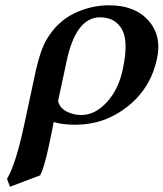

<svg xmlns="http://www.w3.org/2000/svg" viewBox="-20 -465 624 733"><path d="M448.7 -200.2Q471.7 -307.1 445.6 -353Q419.4 -398.9 361.8 -398.9Q270 -398.9 234.4 -231.9L201.7 -79.1Q208 -53.2 233.9 -39.6Q259.8 -25.9 290.5 -25.9Q342.8 -25.9 387.7 -74.7Q432.6 -123.5 448.7 -200.2ZM133.8 204.1 18.1 248 6.8 217.8Q41 161.1 74.2 2.9L114.7 -186Q125 -233.4 137.2 -268.1Q149.4 -302.7 164.8 -325.4Q180.2 -348.1 190.9 -359.6Q201.7 -371.1 219.2 -386.2Q244.1 -406.2 276.4 -419.9Q308.6 -433.6 338.6 -439.2Q368.7 -444.8 396.5 -444.8Q494.6 -444.8 546.4 -387Q598.1 -329.1 579.6 -242.2Q555.7 -128.4 467.5 -58.6Q379.4 11.2 268.6 11.2Q219.2 11.2 184.6 1Q183.6 6.3 181.6 18.1Q179.7 29.8 178.2 36.1Q173.3 60.1 167.5 86.9Q150.4 169.4 133.8 204.1Z"/></svg>

Font: Linux Libertine Slanted
Style: Semibold Slanted
Weight: 600
Designer: Philipp H. Poll
Foundry: Philipp H. Poll
Version: Version 5.1.1